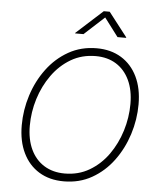

<svg xmlns="http://www.w3.org/2000/svg" viewBox="-62 -996 872 1059"><g transform="rotate(5 374.0 -467.0)"><path d="M330.6 9.8Q251 9.8 193.4 -25.6Q135.7 -61 104.5 -125.7Q73.2 -190.4 73.2 -278.3Q73.2 -363.3 99.4 -445.1Q125.5 -526.9 174.6 -592.8Q223.6 -658.7 293 -698Q362.3 -737.3 448.7 -737.3Q527.3 -737.3 585 -701.9Q642.6 -666.5 673.8 -602.1Q705.1 -537.6 705.1 -449.2Q705.1 -364.7 679 -282.7Q652.8 -200.7 604 -134.8Q555.2 -68.8 486.1 -29.5Q417 9.8 330.6 9.8ZM332 -33.7Q408.2 -33.7 469 -69.6Q529.8 -105.5 572.3 -165.3Q614.7 -225.1 637.5 -298.6Q660.2 -372.1 660.2 -447.3Q660.2 -523.9 634 -579.1Q607.9 -634.3 560.1 -664.1Q512.2 -693.8 447.3 -693.8Q370.6 -693.8 309.8 -658Q249 -622.1 206.1 -562Q163.1 -502 140.4 -428.7Q117.7 -355.5 117.7 -279.8Q117.7 -204.1 143.8 -148.7Q169.9 -93.3 218.3 -63.5Q266.6 -33.7 332 -33.7ZM368.7 -808.6H322.3L322.8 -811.5L469.2 -944.3H502L605 -811.5L604.5 -808.6H557.1L480 -910.6Z"/></g></svg>

Font: Inter 16pt ExtraLight
Style: Italic
Weight: 250
Italic angle: -9.3988°
Version: Version 4.001;git-66647c0bb